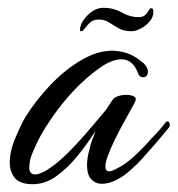

<svg xmlns="http://www.w3.org/2000/svg" viewBox="-20 -468 455 492"><path d="M64 4Q31 4 18 -12Q5 -28 5 -51Q5 -81 19.5 -115Q34 -149 45 -168Q72 -211 109 -250Q146 -289 187.5 -313.5Q229 -338 267 -338Q287 -338 306 -331.5Q325 -325 343 -310Q352 -303 355.5 -296.5Q359 -290 359 -285Q359 -270 346 -270Q337 -270 333 -282Q320 -316 291 -316Q266 -316 234 -293Q202 -270 171 -238Q137 -202 109 -160.5Q81 -119 67 -85Q60 -70 57.5 -58.5Q55 -47 55 -39Q55 -21 70 -21Q87 -21 120 -46Q144 -65 169.5 -92Q195 -119 217 -145.5Q239 -172 252 -187Q257 -195 261.5 -202Q266 -209 270 -214Q274 -219 283.5 -222Q293 -225 303 -225Q315 -225 323 -221Q331 -217 326 -207Q326 -206 315 -186.5Q304 -167 289.5 -140Q275 -113 264 -88Q258 -74 254 -62Q250 -50 250 -42Q250 -29 260 -29Q267 -29 281 -37Q303 -48 325.5 -69Q348 -90 367 -112Q378 -123 387 -133Q396 -143 404 -154Q407 -157 409 -157Q415 -157 415 -148Q415 -143 411 -139Q400 -126 389 -112.5Q378 -99 366 -86Q355 -73 343.5 -60.5Q332 -48 320 -37Q277 3 241 3Q225 3 214 -8.5Q203 -20 203 -45Q203 -64 210 -88Q212 -99 216.5 -110Q221 -121 225 -133Q205 -101 179.5 -69.5Q154 -38 125 -17Q96 4 64 4ZM317 -388Q297 -388 284 -395.5Q271 -403 259.5 -410.5Q248 -418 233 -418Q217 -418 207 -406.5Q197 -395 192 -389Q185 -386 185 -391Q185 -409 204 -428.5Q223 -448 245 -448Q271 -448 292 -436Q313 -424 335 -424Q346 -424 352 -429.5Q358 -435 365 -447Q368 -447 370.5 -446Q373 -445 373 -437Q373 -424 363 -412.5Q353 -401 340 -394.5Q327 -388 317 -388Z"/></svg>

Font: Birthstone
Style: Regular
Weight: 400
Designer: Robert E. Leuschke
Foundry: Robert E. Leuschke
Version: Version 1.013; ttfautohint (v1.8.3)